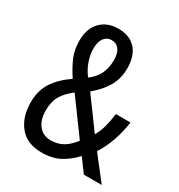

<svg xmlns="http://www.w3.org/2000/svg" viewBox="-174 -907 901 967"><g transform="rotate(30 277.0 -423.0)"><path d="M235 -790Q300 -790 336 -750.5Q372 -711 372 -639Q372 -578 344.5 -531.5Q317 -485 268 -445L396 -270Q413 -298 422.5 -333.5Q432 -369 437 -411H522Q515 -357 496 -301Q477 -245 448 -202L554 -66H450L394 -142Q357 -102 313.5 -79Q270 -56 209 -56Q124 -56 80 -109.5Q36 -163 36 -249Q36 -316 67 -364.5Q98 -413 160 -456Q129 -503 111 -544.5Q93 -586 93 -641Q93 -710 131.5 -750Q170 -790 235 -790ZM233 -723Q206 -723 190 -701.5Q174 -680 174 -640Q174 -605 187 -568Q200 -531 224 -500Q262 -529 277.5 -563.5Q293 -598 293 -641Q293 -680 277.5 -701.5Q262 -723 233 -723ZM203 -401Q161 -369 141.5 -335.5Q122 -302 122 -252Q122 -196 148 -164Q174 -132 218 -132Q259 -132 290 -150.5Q321 -169 347 -204Z"/></g></svg>

Font: Noto Sans Malayalam UI Condensed
Style: Regular
Weight: 400
Width: 3
Designer: Jelle Bosma - Monotype Design Team
Foundry: Monotype Imaging Inc.
Version: Version 2.104; ttfautohint (v1.8.4.7-5d5b)